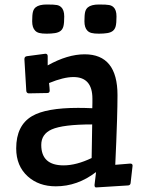

<svg xmlns="http://www.w3.org/2000/svg" viewBox="-20 -801 624 845"><path d="M352.5 -562Q497.1 -562 497.1 -382.3Q497.1 -339.8 495.1 -272.5L491.7 -176.8Q490.7 -147.9 489.3 -122.1L487.3 -75.7L516.6 -78.1Q532.7 -79.1 553.2 -81.1Q563.5 -81.1 563.5 -71.8L554.7 5.4Q553.2 14.2 543.9 15.1L402.8 23.9Q396 23.9 396 13.2L402.8 -43.9Q321.3 19 225.6 19Q150.9 19 102.5 -24.4Q51.3 -70.3 51.3 -147.9Q51.3 -249 121.1 -290Q182.6 -326.2 323.7 -326.2Q353 -326.2 386.2 -324.7Q386.7 -337.4 386.7 -348.1V-366.7Q386.7 -461.9 303.2 -461.9Q259.8 -461.9 195.8 -435.5L197.8 -417Q198.7 -407.7 198.7 -402.3Q198.7 -391.6 188 -391.6L105.5 -390.1Q96.7 -391.6 95.7 -400.9L87.4 -540.5Q87.4 -552.2 98.1 -553.7L179.7 -564.5Q189.9 -564.5 189.9 -553.7V-513.2Q277.3 -562 352.5 -562ZM259.8 -73.2Q315.9 -73.2 383.3 -105.5Q384.3 -137.7 384.5 -176.5Q384.8 -215.3 385.7 -253.4Q257.3 -253.4 207.5 -231.4Q161.6 -210.9 161.6 -163.1Q161.6 -73.2 259.8 -73.2ZM134.8 -666Q121.6 -679.2 121.6 -707.3Q121.6 -735.4 124.8 -748.3Q127.9 -761.2 136.7 -768.6Q151.9 -781.2 185.5 -781.2Q219.2 -781.2 230.7 -778.8Q242.2 -776.4 249 -769.5Q262.7 -757.3 262.7 -728.5Q262.7 -699.7 259.3 -686Q255.9 -672.4 246.6 -665Q237.3 -657.7 221.7 -655.3Q206.1 -652.8 185.3 -652.8Q164.6 -652.8 153.1 -655.8Q141.6 -658.7 134.8 -666ZM364.7 -666Q351.6 -679.2 351.6 -707.3Q351.6 -735.4 354.7 -748.3Q357.9 -761.2 366.7 -768.6Q381.8 -781.2 415.5 -781.2Q449.2 -781.2 460.7 -778.8Q472.2 -776.4 479.5 -769.5Q492.7 -757.3 492.7 -728.5Q492.7 -699.7 489.3 -686Q485.8 -672.4 476.6 -665Q467.3 -657.7 451.7 -655.3Q436 -652.8 415.3 -652.8Q394.5 -652.8 383.1 -655.8Q371.6 -658.7 364.7 -666Z"/></svg>

Font: Wellfleet
Style: Regular
Weight: 400
Designer: Riccardo De Franceschi
Foundry: Riccardo De Franceschi
Version: Version 1.002